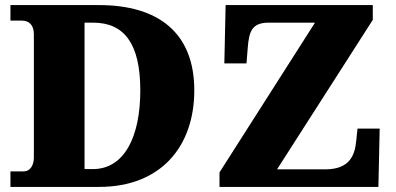

<svg xmlns="http://www.w3.org/2000/svg" viewBox="-20 -734 1557 754"><path d="M369 0C613 0 743 -160 743 -379C743 -606 601 -714 369 -714H21V-653H66C94 -653 113 -636 113 -599V-115C113 -85 98 -61 74 -61H21V0ZM1466 0 1471 -229H1384L1379 -182C1374 -128 1356 -69 1258 -69H1068L1444 -656V-714H866L861 -485H948L953 -547C958 -610 969 -645 1035 -645H1217L842 -57V0ZM312 -70V-645H346C466 -645 531 -565 531 -379C531 -193 466 -70 345 -70Z"/></svg>

Font: UArctic Serif Black
Style: Regular
Weight: 900
Designer: Customization by Puisto advertising & original work Monotype Design Team
Foundry: Monotype Imaging Inc.
Version: Version 2.004